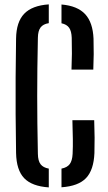

<svg xmlns="http://www.w3.org/2000/svg" viewBox="-20 -826 482 854"><path d="M197 7.5Q122 2.5 87.5 -33.5Q53 -69.5 51.5 -145.5Q50 -238 49.5 -319Q49 -400 49.5 -481Q50 -562 51.5 -654.5Q52.5 -728.5 87.8 -765Q123 -801.5 197 -806.5V-723Q172 -719 160.5 -704Q149 -689 148.5 -658Q147 -585.5 146.2 -522.5Q145.5 -459.5 145.5 -399.8Q145.5 -340 146.2 -277.2Q147 -214.5 148.5 -141.5Q149 -110.5 160.5 -95.5Q172 -80.5 197 -76ZM298 -516.5Q299.5 -553.5 299.8 -587.2Q300 -621 299 -658Q298 -687.5 287.5 -702.5Q277 -717.5 253.5 -722.5V-806Q324.5 -800 358.8 -763Q393 -726 396 -654Q397 -618.5 396.8 -585.2Q396.5 -552 395 -516.5ZM253.5 7V-76Q279 -81 290.2 -96.2Q301.5 -111.5 303 -141.5Q304.5 -175 304 -207.5Q303.5 -240 302 -291.5H399Q400.5 -249 400.8 -214Q401 -179 400 -145.5Q397 -70 362.8 -34Q328.5 2 253.5 7Z"/></svg>

Font: Big Shoulders Stencil Text SemiBold
Style: Regular
Weight: 600
Designer: Patric King
Foundry: XO Type Co
Version: Version 1.000